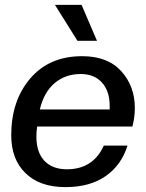

<svg xmlns="http://www.w3.org/2000/svg" viewBox="-20 -756 598 786"><path d="M248 10Q143 10 84.5 -47Q26 -104 26 -202Q26 -344 104 -435Q182 -526 316 -526Q421 -526 476.5 -464.5Q532 -403 532 -314Q532 -276 522 -238H132Q129 -216 129 -197Q129 -132 162 -97.5Q195 -63 254 -63Q361 -63 405 -160H502Q477 -80 412.5 -35Q348 10 248 10ZM310 -453Q248 -453 204 -416Q160 -379 143 -308H429V-323Q429 -383 397.5 -418Q366 -453 310 -453ZM377 -589H297L205 -736H314Z"/></svg>

Font: Creato Display Medium
Style: Italic
Weight: 500
Italic angle: -10°
Version: Version 1.000